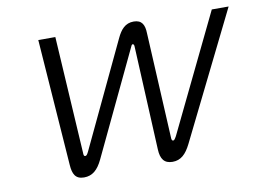

<svg xmlns="http://www.w3.org/2000/svg" viewBox="-75 -789 1224 910"><g transform="rotate(-10 537.5 -334.5)"><path d="M349 -61 588 -564C590 -570 594 -573 597 -573C599 -573 602 -569 603 -564L627 -61C629 -15 646 9 686 9C726 9 751 -15 774 -61L1075 -670H994L722 -108C714 -94 711 -90 706 -90C701 -90 698 -94 698 -108L672 -613C671 -652 659 -678 619 -678C578 -678 556 -651 538 -613L299 -108C293 -96 289 -90 283 -90C277 -90 275 -95 275 -108L241 -670H159L203 -61C206 -18 218 9 260 9C301 9 327 -15 349 -61Z"/></g></svg>

Font: LT Wave Text Light Italic
Style: Regular
Weight: 300
Designer: Daniel Lyons
Version: Version 2.5 (Glyphs App)